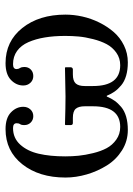

<svg xmlns="http://www.w3.org/2000/svg" viewBox="89 -572 494 713"><g transform="rotate(-90 336.5 -215.0)"><path d="M298.8 -147.9Q298.8 -170.4 289.6 -181.2Q280.3 -191.9 255.9 -191.9H236.8Q229 -191.9 229 -200.2V-219.2L231 -221.2Q298.8 -219.2 335 -219.2L441.9 -221.2L443.8 -219.2V-200.2Q443.8 -196.8 441.4 -194.3Q439 -191.9 436 -191.9H417Q393.1 -191.9 383.5 -181.2Q374 -170.4 374 -147.9V-117.2Q374 -16.1 451.2 -16.1Q477.5 -16.1 497.8 -30.5Q518.1 -44.9 529.5 -66.4Q541 -87.9 548.3 -116.9Q555.7 -146 557.9 -170.4Q560.1 -194.8 560.1 -220.2Q560.1 -262.2 554.4 -296.1Q548.8 -330.1 536.9 -357.2Q524.9 -384.3 504.2 -399.2Q483.4 -414.1 455.1 -414.1Q437 -414.1 437 -400.9Q437 -394 440.9 -388.2Q444.8 -382.3 444.8 -372.1Q444.8 -357.4 435.3 -348.1Q425.8 -338.9 411.1 -338.9Q396 -338.9 386 -349.6Q376 -360.4 376 -376Q376 -401.9 396.7 -421.9Q417.5 -441.9 459 -441.9Q540 -441.9 589.6 -379.6Q639.2 -317.4 639.2 -219.2Q639.2 -188.5 632.1 -156.5Q625 -124.5 610.1 -94.2Q595.2 -64 574.7 -40.3Q554.2 -16.6 524.9 -2.2Q495.6 12.2 461.9 12.2Q434.1 12.2 412.4 5.9Q390.6 -0.5 376.5 -12.5Q362.3 -24.4 353.5 -36.9Q344.7 -49.3 337.9 -65.9H335Q328.1 -49.3 319.3 -36.9Q310.5 -24.4 296.4 -12.5Q282.2 -0.5 260.5 5.9Q238.8 12.2 210.9 12.2Q169.4 12.2 135 -9.5Q100.6 -31.2 79.1 -65.7Q57.6 -100.1 45.9 -140.1Q34.2 -180.2 34.2 -219.2Q34.2 -317.4 83.5 -379.6Q132.8 -441.9 213.9 -441.9Q255.4 -441.9 276.1 -421.9Q296.9 -401.9 296.9 -376Q296.9 -360.4 287.1 -349.6Q277.3 -338.9 262.2 -338.9Q248 -338.9 238.5 -348.4Q229 -357.9 229 -372.1Q229 -384.3 232.9 -388.2Q235.8 -392.6 235.8 -400.9Q235.8 -414.1 217.8 -414.1Q180.7 -414.1 156.5 -387.5Q132.3 -360.8 122.6 -318.8Q112.8 -276.9 112.8 -220.2Q112.8 -195.3 115.2 -170.7Q117.7 -146 124.8 -116.9Q131.8 -87.9 143.3 -66.4Q154.8 -44.9 175.3 -30.5Q195.8 -16.1 222.2 -16.1Q298.8 -16.1 298.8 -117.2Z"/></g></svg>

Font: Linux Libertine G
Style: Regular
Weight: 400
Designer: Philipp H. Poll
Foundry: Philipp H. Poll
Version: Version 4.7.5